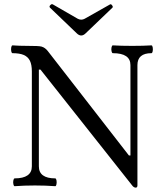

<svg xmlns="http://www.w3.org/2000/svg" viewBox="-20 -881 768 912"><path d="M607.9 0 172.4 -550.3H164.6V-90.8Q164.6 -62.5 184.1 -48.1Q203.6 -33.7 242.2 -33.7Q246.6 -33.7 248.3 -24.4Q250 -15.1 248.3 -5.9Q246.6 3.4 242.2 3.4Q197.3 0 146 0Q94.7 0 49.8 3.4Q45.4 3.4 43.5 -5.9Q41.5 -15.1 43.5 -24.4Q45.4 -33.7 49.8 -33.7Q90.3 -33.7 110.8 -48.1Q131.3 -62.5 131.3 -90.8V-542Q131.3 -573.7 122.1 -592.5Q112.8 -611.3 92.8 -619.9Q72.8 -628.4 39.6 -628.4Q35.2 -628.4 33.4 -637.7Q31.7 -647 33.4 -656.2Q35.2 -665.5 39.6 -665.5Q70.3 -663.1 112.3 -663.1Q138.2 -663.1 154.1 -662.4Q169.9 -661.6 177.7 -659.7L178.7 -659.2Q186 -657.2 193.1 -652.1Q200.2 -647 206.5 -639.2L592.3 -142.6H599.6V-571.8Q599.6 -628.4 516.1 -628.4Q511.7 -628.4 509.8 -637.7Q507.8 -647 509.8 -656.2Q511.7 -665.5 516.1 -665.5Q554.7 -663.1 607.9 -663.1Q661.6 -663.1 699.2 -665.5Q703.6 -665.5 705.3 -656.2Q707 -647 705.3 -637.7Q703.6 -628.4 699.2 -628.4Q632.8 -628.4 632.8 -571.8V0Q632.8 4.9 630.6 7.6Q628.4 10.3 624.5 10.3Q620.1 10.3 615.5 7.3Q610.8 4.4 607.9 0ZM344.2 -723.1 217.3 -844.7Q212.4 -850.1 219.2 -856.9Q222.7 -860.4 225.3 -861.1Q228 -861.8 231.4 -859.9L349.1 -792Q357.4 -787.6 365.7 -787.6Q374.5 -787.6 382.3 -792L502.4 -859.9H502.9Q504.9 -861.3 507.1 -860.6Q509.3 -859.9 512.2 -856Q515.1 -852.5 515.6 -849.6Q516.1 -846.7 514.2 -844.7L387.2 -723.1Q376.5 -712.4 365.7 -712.4Q355 -712.4 344.2 -723.1Z"/></svg>

Font: Junicode Two Beta VF
Style: Regular
Weight: 400
Designer: Peter S. Baker
Foundry: Briery Creek Software
Version: Version 1.031 beta; ttfautohint (v1.8.1.43-b0c9)